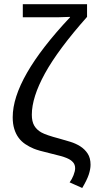

<svg xmlns="http://www.w3.org/2000/svg" viewBox="-20 -745 481 937"><path d="M135.3 -185.1C135.3 -241.7 156.6 -308.8 199.2 -386.5C241.9 -464.1 310.4 -556.2 404.8 -662.6V-724.6H91.3V-660.6H259.8L321.8 -662.6V-660.6C135.3 -462.4 42 -299.8 42 -172.9C42 -151.4 44.5 -132.4 49.6 -116C54.6 -99.5 61.6 -85.2 70.6 -73C79.5 -60.8 90.4 -50.4 103.3 -41.7C116.1 -33.1 130 -25.7 144.8 -19.5C159.6 -13.3 185.7 -5.9 223.1 2.9C264.8 12.7 292.4 20.5 305.9 26.4C319.4 32.2 329.6 39.1 336.4 46.9C343.3 54.7 346.7 64.5 346.7 76.2C346.7 85.3 344.1 96.5 338.9 109.9C333.7 123.2 327.3 134.9 319.8 145L381.3 172.4C396.6 146.6 407.2 124.9 413.1 107.2C418.9 89.4 421.9 73.4 421.9 59.1C421.9 36.9 417.2 18.7 407.7 4.4C398.3 -9.9 386.2 -21.7 371.6 -31C356.9 -40.3 340.6 -47.7 322.5 -53.2L269 -68.8C225.7 -80.2 196.5 -90.3 181.4 -98.9C166.3 -107.5 154.8 -118.6 147 -132.1C139.2 -145.6 135.3 -163.2 135.3 -185.1Z"/></svg>

Font: Arimo
Style: Regular
Weight: 400
Designer: Steve Matteson
Foundry: Monotype Imaging Inc.
Version: Version 1.32